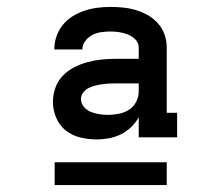

<svg xmlns="http://www.w3.org/2000/svg" viewBox="-20 -720 640 555"><path d="M260 -317Q236 -317 212.5 -322.5Q189 -328 170.5 -342.5Q152 -357 142.5 -379.5Q133 -402 133 -425Q133 -446 140 -466Q147 -486 161.5 -501Q176 -516 194.5 -525.5Q213 -535 233.5 -540.5Q254 -546 274.5 -548Q295 -550 316 -550H381V-582Q381 -595 372 -605Q363 -615 350.5 -620Q338 -625 325 -627Q312 -629 299 -629Q286 -629 272.5 -627Q259 -625 247 -619Q235 -613 226.5 -601.5Q218 -590 218 -577Q218 -577 218 -577Q218 -577 218 -577H137Q137 -577 137 -577.5Q137 -578 137 -578Q137 -597 143.5 -615.5Q150 -634 162 -648.5Q174 -663 190 -673Q206 -683 224 -689Q242 -695 261 -697.5Q280 -700 299 -700Q318 -700 337 -698Q356 -696 374 -690.5Q392 -685 408.5 -675.5Q425 -666 437.5 -651.5Q450 -637 456 -619Q462 -601 462 -582V-394H492V-323H381V-381Q372 -365 359 -352.5Q346 -340 330 -332Q314 -324 296 -320.5Q278 -317 260 -317ZM292 -388Q307 -388 323 -391Q339 -394 352.5 -402.5Q366 -411 373.5 -425.5Q381 -440 381 -455V-479H316Q306 -479 295.5 -478.5Q285 -478 275 -476.5Q265 -475 255 -472.5Q245 -470 236 -465.5Q227 -461 220.5 -452.5Q214 -444 214 -434Q214 -421 222.5 -411Q231 -401 242.5 -396.5Q254 -392 266.5 -390Q279 -388 292 -388ZM138 -185V-251H462V-185Z"/></svg>

Font: Iosevka Curly Slab MdEx
Style: Regular
Weight: 500
Width: 7
Monospace: yes
Designer: Belleve Invis
Foundry: Belleve Invis
Version: Version 11.1.0; ttfautohint (v1.8.3)